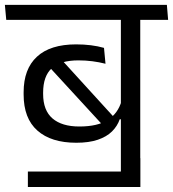

<svg xmlns="http://www.w3.org/2000/svg" viewBox="-38 -652 693 768"><path d="M445.5 34H73.5V96H523.5V-19.5H445.5ZM523 -593.5H445.5V0H523ZM394 -572.5H634.5L629.5 -632.5H388.5ZM-13 -572.5H545.5L540 -632.5H-18.5ZM145 -399.5 378 -146 423 -177.5 197.5 -425ZM56.5 -274Q56.5 -178.5 111.5 -129.8Q166.5 -81 267 -81Q318 -81 353.2 -93Q388.5 -105 410 -126.2Q431.5 -147.5 441 -175H451.5L448 -247.5Q434 -198.5 393.2 -172.2Q352.5 -146 279.5 -146Q209.5 -146 172 -178.2Q134.5 -210.5 134.5 -276V-281.5Q134.5 -347.5 169 -379Q203.5 -410.5 275.5 -410.5Q304.5 -410.5 331.5 -407Q358.5 -403.5 384 -397L378 -460.5Q353.5 -467.5 325.5 -471Q297.5 -474.5 266.5 -474.5Q163 -474.5 109.8 -425.2Q56.5 -376 56.5 -283Z"/></svg>

Font: Anek Devanagari Medium
Style: Regular
Weight: 400
Version: Version 1.003